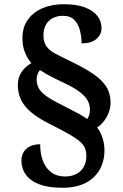

<svg xmlns="http://www.w3.org/2000/svg" viewBox="-20 -780 584 913"><path d="M276.1 112.8Q219.7 112.8 182.1 101.6Q144.5 90.3 122.6 71.5Q100.6 52.8 91.2 30.1Q81.9 7.4 81.9 -15.3Q81.9 -41.2 93.4 -58.7Q105 -76.2 125 -85.1Q145 -94 171 -94Q171 -49.8 184.1 -15.1Q197.3 19.6 223.7 39.4Q250 59.2 288.9 59.2Q321.2 59.2 343.8 47Q366.5 34.8 378.5 13.1Q390.6 -8.6 390.6 -37.9Q390.6 -58.7 384.5 -74.7Q378.4 -90.6 360.4 -106.6Q342.4 -122.6 308.3 -142Q274.1 -161.4 218.6 -189.3Q163.3 -217 129.3 -245.1Q95.4 -273.2 80 -305.4Q64.7 -337.6 64.7 -377Q64.7 -410.9 82.8 -437.8Q101 -464.6 129.5 -479.7Q112.6 -498.2 99.6 -528.4Q86.7 -558.6 86.7 -599.3Q86.7 -650.3 112.4 -686.3Q138.1 -722.4 182.5 -741.2Q226.9 -760 284 -760Q343.1 -760 382.8 -745.2Q422.6 -730.4 442.6 -704.9Q462.7 -679.4 462.7 -646.3Q462.7 -615.4 438.2 -594.5Q413.8 -573.7 367.9 -573.7Q367.9 -603.5 360.6 -633.5Q353.4 -663.6 334.4 -684.2Q315.4 -704.8 280 -704.8Q238 -704.8 212.3 -680.4Q186.6 -655.9 186.6 -611.3Q186.6 -579.7 200.6 -560Q214.6 -540.2 241.5 -525.8Q268.4 -511.4 305.6 -493.4Q376.6 -460 420.7 -430.3Q464.8 -400.5 485.3 -367.9Q505.8 -335.2 505.8 -292.2Q505.8 -255.7 487 -223.1Q468.2 -190.5 441.7 -173.9Q452.9 -160.3 460.5 -142.7Q468.2 -125.1 472.5 -105.8Q476.8 -86.6 476.8 -66.7Q476.8 -14.2 454.2 26.3Q431.5 66.8 387.2 89.8Q342.9 112.8 276.1 112.8ZM395.2 -214.1Q400.3 -222 404.1 -233Q407.8 -244.1 407.8 -257.2Q407.8 -280.2 397.7 -300.2Q387.7 -320.2 361.6 -340.8Q335.6 -361.4 286.2 -385.1Q253.1 -400.4 223.6 -415.6Q194.2 -430.9 169.9 -446.8Q162.8 -438.6 158.5 -427.4Q154.2 -416.2 154.2 -403.2Q154.2 -375.6 167.2 -355.6Q180.2 -335.6 210.8 -316Q241.4 -296.3 295 -270.1Q327.9 -253.3 351.9 -240.4Q375.8 -227.5 395.2 -214.1Z"/></svg>

Font: Noto Serif Khmer
Style: Regular
Weight: 400
Designer: Danh Hong and the Monotype Design Team
Foundry: Monotype Imaging Inc.
Version: Version 2.003